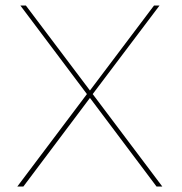

<svg xmlns="http://www.w3.org/2000/svg" viewBox="-20 -678 663 698"><path d="M296 -336 54 -658H74L307 -349L540 -658H560L317 -336L570 0H549L307 -322L65 0H43Z"/></svg>

Font: Ysabeau Thin
Style: Regular
Weight: 200
Designer: Christian Thalmann (Catharsis Fonts)
Version: Version 0.003